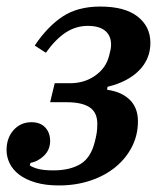

<svg xmlns="http://www.w3.org/2000/svg" viewBox="-21 -554 498 586"><path d="M159 12Q118 12 87.5 3Q57 -6 37.5 -21Q18 -36 8.5 -55.5Q-1 -75 -1 -96Q-1 -133 20.5 -157Q42 -181 75 -181Q102 -181 117 -165Q132 -149 132 -124Q132 -97 113.5 -79Q95 -61 72 -57L70 -49Q81 -42 97.5 -38Q114 -34 142 -34Q192 -34 224 -53Q256 -72 268 -120Q272 -135 274 -147.5Q276 -160 276 -176Q276 -211 252.5 -226.5Q229 -242 183 -242H132L146 -300H193Q237 -300 270 -323.5Q303 -347 312 -384Q315 -395 316.5 -402.5Q318 -410 318 -418Q318 -445 300 -460Q282 -475 247 -475Q211 -475 180 -455Q149 -435 119 -393L85 -415Q124 -473 170 -503.5Q216 -534 285 -534Q360 -534 399 -503.5Q438 -473 438 -423Q438 -374 403.5 -339Q369 -304 307 -289L306 -280Q350 -274 375 -249.5Q400 -225 400 -184Q400 -142 382 -106.5Q364 -71 332 -44.5Q300 -18 255.5 -3Q211 12 159 12Z"/></svg>

Font: IBM Plex Serif SemiBold
Style: Italic
Weight: 600
Italic angle: -14°
Designer: Mike Abbink, Paul van der Laan, Pieter van Rosmalen
Foundry: Bold Monday
Version: Version 2.5